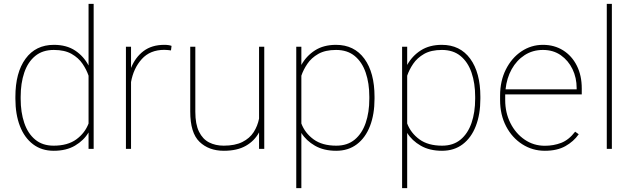

<svg xmlns="http://www.w3.org/2000/svg" viewBox="-20 -770 3274 993"><path d="M59.6 -259.3V-269.5Q59.6 -394.5 112.1 -466.3Q164.6 -538.1 258.8 -538.1Q324.2 -538.1 368.7 -508.5Q413.1 -479 438 -431.2V-750H464.4V0H438V-85Q413.6 -43.9 368.4 -17.1Q323.2 9.8 257.8 9.8Q195.3 9.8 150.9 -23.9Q106.4 -57.6 83 -118.2Q59.6 -178.7 59.6 -259.3ZM86.9 -269.5V-259.3Q86.9 -189 105.5 -134.3Q124 -79.6 161.9 -48.1Q199.7 -16.6 257.3 -16.6Q330.1 -16.6 374.8 -49.3Q419.4 -82 438 -131.3V-378.4Q427.7 -409.2 407 -439.9Q386.2 -470.7 350.3 -491.2Q314.5 -511.7 258.3 -511.7Q200.2 -511.7 162.1 -480.5Q124 -449.2 105.5 -394.5Q86.9 -339.8 86.9 -269.5Z M867.2 -532.7 864.3 -509.3Q856.4 -510.3 847.9 -511.2Q839.4 -512.2 830.1 -512.2Q756.3 -512.2 713.4 -464.6Q670.4 -417 657.7 -345.7V0H631.3V-528.3H657.7V-418.5Q679.7 -473.6 722.4 -505.9Q765.1 -538.1 830.1 -538.1Q842.3 -538.1 851.6 -536.6Q860.8 -535.2 867.2 -532.7Z M1319.8 0V-85.4Q1296.4 -41.5 1251.5 -15.9Q1206.5 9.8 1137.7 9.8Q1060.1 9.8 1012 -36.4Q963.9 -82.5 963.9 -192.9V-528.3H990.2V-191.9Q990.2 -127.4 1009.3 -88.9Q1028.3 -50.3 1061.5 -33.4Q1094.7 -16.6 1136.7 -16.6Q1195.3 -16.6 1233.4 -35.6Q1271.5 -54.7 1292 -86.7Q1312.5 -118.7 1319.8 -156.7V-528.3H1346.7V0Z M1917 -269.5V-259.3Q1917 -178.7 1893.6 -118.2Q1870.1 -57.6 1825.7 -23.9Q1781.2 9.8 1718.8 9.8Q1654.3 9.8 1608.9 -16.4Q1563.5 -42.5 1538.6 -82.5V203.1H1512.2V-528.3H1538.6V-434.1Q1564.5 -481 1609.1 -509.5Q1653.8 -538.1 1717.8 -538.1Q1812 -538.1 1864.5 -466.3Q1917 -394.5 1917 -269.5ZM1890.1 -259.3V-269.5Q1890.1 -339.8 1871.3 -394.5Q1852.5 -449.2 1814.5 -480.5Q1776.4 -511.7 1718.3 -511.7Q1662.1 -511.7 1626.2 -491.2Q1590.3 -470.7 1569.6 -439.9Q1548.8 -409.2 1538.6 -378.4V-131.3Q1557.1 -82 1601.8 -49.3Q1646.5 -16.6 1719.2 -16.6Q1776.9 -16.6 1814.7 -48.1Q1852.5 -79.6 1871.3 -134.3Q1890.1 -189 1890.1 -259.3Z M2464.4 -269.5V-259.3Q2464.4 -178.7 2440.9 -118.2Q2417.5 -57.6 2373 -23.9Q2328.6 9.8 2266.1 9.8Q2201.7 9.8 2156.2 -16.4Q2110.8 -42.5 2085.9 -82.5V203.1H2059.6V-528.3H2085.9V-434.1Q2111.8 -481 2156.5 -509.5Q2201.2 -538.1 2265.1 -538.1Q2359.4 -538.1 2411.9 -466.3Q2464.4 -394.5 2464.4 -269.5ZM2437.5 -259.3V-269.5Q2437.5 -339.8 2418.7 -394.5Q2399.9 -449.2 2361.8 -480.5Q2323.7 -511.7 2265.6 -511.7Q2209.5 -511.7 2173.6 -491.2Q2137.7 -470.7 2116.9 -439.9Q2096.2 -409.2 2085.9 -378.4V-131.3Q2104.5 -82 2149.2 -49.3Q2193.8 -16.6 2266.6 -16.6Q2324.2 -16.6 2362.1 -48.1Q2399.9 -79.6 2418.7 -134.3Q2437.5 -189 2437.5 -259.3Z M2797.9 9.8Q2733.9 9.8 2681.2 -23.9Q2628.4 -57.6 2597.4 -116.9Q2566.4 -176.3 2566.4 -252.9V-274.4Q2566.4 -351.6 2596.4 -411.1Q2626.5 -470.7 2676.8 -504.4Q2727.1 -538.1 2788.1 -538.1Q2846.7 -538.1 2892.1 -509.8Q2937.5 -481.4 2963.1 -430.7Q2988.8 -379.9 2988.8 -312.5V-281.7H2592.8Q2592.8 -278.3 2592.8 -274.4V-252.9Q2592.8 -187 2619.9 -133.3Q2647 -79.6 2693.4 -47.9Q2739.7 -16.1 2797.9 -16.1Q2843.3 -16.1 2882.6 -31.2Q2921.9 -46.4 2954.6 -88.9L2973.1 -75.7Q2946.8 -38.1 2904.1 -14.2Q2861.3 9.8 2797.9 9.8ZM2788.1 -511.7Q2734.9 -511.7 2693.4 -484.9Q2651.9 -458 2626.2 -411.9Q2600.6 -365.7 2594.7 -308.1H2962.4V-314.5Q2962.4 -367.7 2940.9 -412.4Q2919.4 -457 2880.4 -484.4Q2841.3 -511.7 2788.1 -511.7Z M3144.5 -750V0H3118.2V-750Z"/></svg>

Font: Vazirmatn FD Thin
Style: Regular
Weight: 100
Designer: Saber Rastikerdar
Foundry: Saber Rastikerdar
Version: Version 33.003